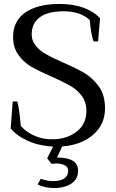

<svg xmlns="http://www.w3.org/2000/svg" viewBox="-20 -730 585 969"><path d="M450 -50C490 -84 510 -129 510 -184C510 -227 500 -263 480 -292C459 -321 435 -344 407 -361C378 -378 341 -396 295 -416C260 -431 232 -445 212 -457C191 -468 174 -482 161 -499C147 -515 140 -534 140 -556C140 -594 154 -623 181 -643C208 -663 249 -673 302 -673C329 -673 354 -669 377 -662C399 -654 418 -643 433 -629C437 -582 443 -546 452 -521C452 -521 475 -521 475 -521C475 -521 485 -638 485 -638C439 -686 370 -710 279 -710C208 -710 151 -696 109 -668C67 -639 46 -598 46 -543C46 -507 55 -477 73 -453C90 -428 112 -409 137 -394C162 -379 196 -363 239 -344C278 -327 310 -311 333 -298C356 -285 376 -268 392 -247C408 -226 416 -200 416 -170C416 -125 399 -90 366 -65C333 -40 292 -27 245 -27C210 -27 179 -33 152 -46C125 -58 102 -74 85 -95C79 -160 73 -201 67 -218C67 -218 44 -218 44 -218C44 -218 34 -82 34 -82C54 -57 83 -36 121 -19C158 -2 201 7 248 10C248 10 218 69 218 69C218 69 240 97 240 97C249 96 258 95 265 95C281 95 295 98 307 104C318 110 324 119 324 132C324 149 317 162 304 171C290 180 272 184 249 184C226 184 205 180 186 172C186 172 170 201 170 201C194 213 222 219 254 219C289 219 318 211 341 196C363 181 374 160 374 132C374 109 365 92 347 81C328 70 302 65 268 65C268 65 294 9 294 9C358 4 410 -15 450 -50Z"/></svg>

Font: BUSH 25 TRIRONG
Style: Regular
Weight: 400
Designer: Katatrad Team
Foundry: CadsonDemak